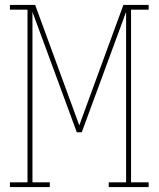

<svg xmlns="http://www.w3.org/2000/svg" viewBox="-20 -755 640 775"><path d="M20 0V-19H91V-716H20V-735H122L300 -249L478 -735H580V-716H509V-19H580V0H419V-19H489V-707L310 -221H290L111 -707V-19H181V0Z"/></svg>

Font: Iosevka Slab Thin Extended
Style: Regular
Weight: 100
Width: 7
Monospace: yes
Designer: Belleve Invis
Foundry: Belleve Invis
Version: Version 11.1.1; ttfautohint (v1.8.3)